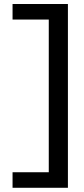

<svg xmlns="http://www.w3.org/2000/svg" viewBox="-20 -740 408 933"><path d="M41 172.5H310V-720.5H41V-645H217V97H41Z"/></svg>

Font: Anybody Expanded
Style: Regular
Weight: 400
Width: 7
Version: Version 1.113;gftools[0.9.25]